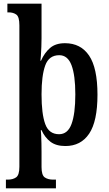

<svg xmlns="http://www.w3.org/2000/svg" viewBox="-20 -780 591 1040"><path d="M12 240V193H22Q50 193 67.5 180.5Q85 168 85 123V-643Q85 -689 68.5 -701Q52 -713 27 -713H20V-760H205V-573Q205 -552 204 -526Q203 -500 201.5 -478.5Q200 -457 199 -451H202Q221 -494 251 -520Q281 -546 332 -546Q417 -546 462.5 -479Q508 -412 508 -267Q508 -123 463 -56Q418 11 334 11Q284 11 253.5 -12Q223 -35 205 -75H201Q202 -68 203 -48.5Q204 -29 204.5 -4Q205 21 205 43V125Q205 169 222.5 181Q240 193 268 193H283V240ZM300 -53Q347 -53 367.5 -108.5Q388 -164 388 -269Q388 -372 367.5 -426.5Q347 -481 301 -481Q245 -481 225 -425.5Q205 -370 205 -269Q205 -163 225 -108Q245 -53 300 -53Z"/></svg>

Font: Noto Serif Hebrew Condensed SemiBold
Style: Regular
Weight: 600
Width: 3
Designer: Monotype Design Team
Foundry: Monotype Imaging Inc.
Version: Version 2.004; ttfautohint (v1.8.4.7-5d5b)